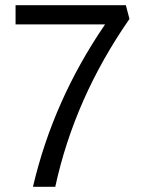

<svg xmlns="http://www.w3.org/2000/svg" viewBox="-20 -720 557 740"><path d="M107 0Q185 -334 385 -626H40V-700H465L479 -647Q267 -342 193 0Z"/></svg>

Font: Easer Grotesk Light
Style: Regular
Weight: 300
Designer: Boardeaser, Bonnie Shaver-Troup, Thomas Jockin
Foundry: Lexend
Version: Version 1.008;Glyphs 3.1.2 (3151)